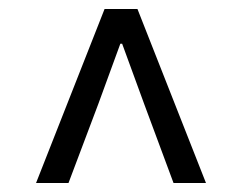

<svg xmlns="http://www.w3.org/2000/svg" viewBox="-20 -690 537 426"><path d="M212 -670 60 -284H132L198 -459L247 -593H251L300 -459L365 -284H437L285 -670Z"/></svg>

Font: Cambridge Sans
Style: Regular
Weight: 400
Version: Version 2.020;PS 002.020;hotconv 1.0.88;makeotf.lib2.5.64775